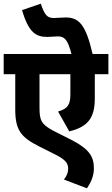

<svg xmlns="http://www.w3.org/2000/svg" viewBox="-20 -916 610 1045"><path d="M570 -512V-622H484C447 -782 410 -821 337 -821C316 -821 290 -818 273 -818C237 -818 223 -834 202 -896L100 -861C136 -737 177 -715 238 -715C256 -715 280 -718 295 -718C333 -718 349 -698 369 -622H0V-512H63V-319C63 -206 96 -168 195 -118L283 -74C337 -46 351 -28 351 3C351 22 344 41 328 61L453 109C479 71 491 37 491 0C491 -63 466 -104 372 -153L269 -205C204 -240 195 -262 195 -330V-512H363V-402C363 -347 349 -324 296 -309L357 -201C457 -225 496 -273 496 -380V-512Z"/></svg>

Font: Noto Sans Devanagari SemiCondensed
Style: Bold
Weight: 700
Width: 4
Designer: Jelle Bosma - Monotype Design Team
Foundry: Monotype Imaging Inc.
Version: Version 2.004